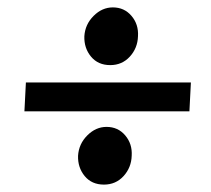

<svg xmlns="http://www.w3.org/2000/svg" viewBox="-20 -622 570 519"><path d="M268 -279Q299 -279 318.5 -256Q338 -233 336 -201Q335 -169 314 -146Q293 -123 261 -123Q228 -123 209 -146Q190 -169 191 -201Q193 -233 216 -256Q239 -279 268 -279ZM285 -602Q316 -602 335.5 -579Q355 -556 353 -524Q352 -492 331 -469Q310 -446 278 -446Q245 -446 226 -469Q207 -492 208 -524Q210 -556 233 -579Q256 -602 285 -602ZM50 -399H496L492 -321H46Z"/></svg>

Font: Lora Italic
Style: Italic
Weight: 400
Italic angle: -3°
Designer: Olga Karpushina, Alexei Vanyashin (Cyrillic)
Foundry: Cyreal
Version: Version 2.210; ttfautohint (v1.8.1.43-b0c9)